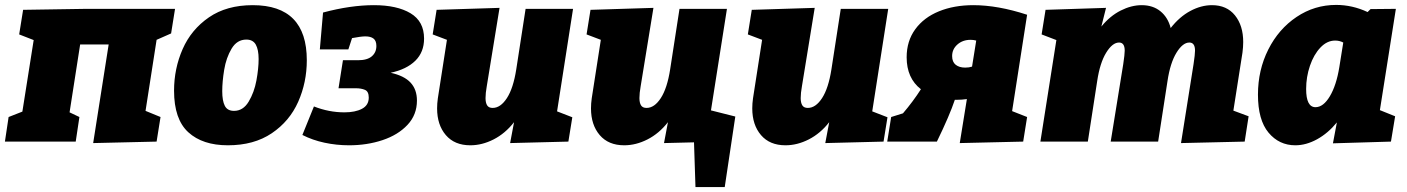

<svg xmlns="http://www.w3.org/2000/svg" viewBox="-36 -576 5724 781"><path d="M676 -540 660 -440 601 -414 556 -125 617 -100 601 0 343 6 406 -395H290L247 -119L287 -100L272 0H-16L-1 -100L55 -122L101 -413L42 -436L58 -536L314 -540Z M1212 -331Q1212 -241 1177 -162Q1142 -83 1069.5 -34Q997 15 891 15Q788 15 730 -38Q672 -91 672 -207Q672 -297 707 -376.5Q742 -456 814 -505.5Q886 -555 992 -555Q1212 -555 1212 -331ZM868 -205Q868 -166 878.5 -145.5Q889 -125 916 -125Q953 -125 975.5 -162.5Q998 -200 1007 -248.5Q1016 -297 1016 -336Q1016 -374 1004.5 -394.5Q993 -415 966 -415Q928 -415 906 -378Q884 -341 876 -292.5Q868 -244 868 -205Z M1660 -167Q1660 -109 1621.5 -68Q1583 -27 1520 -6Q1457 15 1384 15Q1333 15 1284 4.5Q1235 -6 1194 -27L1241 -143Q1302 -119 1365 -119Q1409 -119 1436.5 -133.5Q1464 -148 1464 -179Q1464 -204 1448.5 -210.5Q1433 -217 1412 -217H1341L1359 -331H1420Q1458 -331 1476.5 -347Q1495 -363 1495 -389Q1495 -410 1483.5 -419Q1472 -428 1450 -428Q1433 -428 1396 -421L1381 -375H1265L1278 -525Q1390 -555 1485 -555Q1579 -555 1634 -522Q1689 -489 1689 -419Q1689 -364 1653.5 -329Q1618 -294 1553 -280Q1608 -268 1634 -240Q1660 -212 1660 -167Z M2295 -540 2230 -123 2292 -99 2276 0 2039 6 2055 -79Q2019 -33 1972 -9Q1925 15 1877 15Q1813 15 1777.5 -26.5Q1742 -68 1742 -135Q1742 -155 1745 -176L1782 -414L1724 -436L1740 -536L1996 -544L1944 -225Q1939 -197 1939 -177Q1939 -158 1945.5 -147.5Q1952 -137 1968 -137Q2000 -137 2026 -177Q2052 -217 2064 -294L2102 -540Z M2856 -127 2955 -102 2912 185H2793L2787 3L2665 6L2681 -79Q2645 -33 2598 -9Q2551 15 2503 15Q2439 15 2403.5 -26.5Q2368 -68 2368 -135Q2368 -155 2371 -176L2408 -414L2350 -436L2366 -536L2622 -544L2570 -225Q2565 -197 2565 -177Q2565 -158 2571.5 -147.5Q2578 -137 2594 -137Q2626 -137 2652 -177Q2678 -217 2690 -294L2728 -540H2921Z M3577 -540 3512 -123 3574 -99 3558 0 3321 6 3337 -79Q3301 -33 3254 -9Q3207 15 3159 15Q3095 15 3059.5 -26.5Q3024 -68 3024 -135Q3024 -155 3027 -176L3064 -414L3006 -436L3022 -536L3278 -544L3226 -225Q3221 -197 3221 -177Q3221 -158 3227.5 -147.5Q3234 -137 3250 -137Q3282 -137 3308 -177Q3334 -217 3346 -294L3384 -540Z M4081 -124 4142 -100 4126 0 3868 6 3897 -173Q3876 -170 3855 -170H3848Q3827 -107 3775 0H3573L3589 -100L3637 -115Q3678 -163 3710 -213Q3652 -258 3652 -343Q3652 -409 3687 -457Q3722 -505 3783.5 -530Q3845 -555 3923 -555Q4023 -555 4142 -516ZM3918 -305 3935 -411Q3924 -414 3912 -414Q3880 -414 3858.5 -395Q3837 -376 3837 -348Q3837 -324 3851.5 -312.5Q3866 -301 3890 -301Q3906 -301 3918 -305Z M4981 -126 5043 -103 5027 0 4768 6 4819 -315Q4825 -355 4825 -370Q4825 -403 4802 -403Q4775 -403 4749.5 -361.5Q4724 -320 4713 -246L4675 0H4482L4533 -315Q4539 -355 4539 -370Q4539 -403 4516 -403Q4489 -403 4463.5 -361.5Q4438 -320 4427 -246L4389 0H4196L4261 -413L4201 -436L4217 -536L4463 -544L4444 -468Q4479 -511 4522.5 -533Q4566 -555 4608 -555Q4654 -555 4684.5 -530Q4715 -505 4726 -462Q4762 -508 4806 -531.5Q4850 -555 4894 -555Q4954 -555 4987.5 -513.5Q5021 -472 5021 -405Q5021 -385 5018 -362Z M5642 -540 5577 -128 5639 -103 5622 0 5386 7 5402 -78Q5366 -34 5321.5 -9.5Q5277 15 5233 15Q5167 15 5124 -36.5Q5081 -88 5081 -191Q5081 -291 5123 -374.5Q5165 -458 5238 -507Q5311 -556 5399 -556Q5465 -556 5527 -527L5539 -539ZM5412 -303 5428 -403Q5413 -411 5395 -411Q5362 -411 5335 -382.5Q5308 -354 5292.5 -308.5Q5277 -263 5277 -214Q5277 -140 5315 -140Q5347 -140 5373.5 -184.5Q5400 -229 5412 -303Z"/></svg>

Font: Bitter Pro Black
Style: Italic
Weight: 900
Italic angle: -9°
Designer: Sol Matas, and Bitter project Authors
Foundry: Sol Matas
Version: Version 1.010